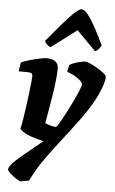

<svg xmlns="http://www.w3.org/2000/svg" viewBox="-64 -832 646 1075"><g transform="rotate(5 259.0 -295.0)"><path d="M91 200Q74 192 57 179.5Q40 167 29 156Q18 145 18 140Q18 123 46 95.5Q74 68 116.5 34Q159 0 201 -35Q161 -45 125 -57.5Q89 -70 67 -93Q72 -113 77.5 -147Q83 -181 88.5 -220.5Q94 -260 98.5 -297Q103 -334 105.5 -360Q108 -386 108 -393Q108 -405 100 -409Q92 -413 78 -413H30Q30 -418 31.5 -429Q33 -440 35 -450.5Q37 -461 38 -464Q52 -471 81 -479.5Q110 -488 138.5 -494Q167 -500 181 -500Q210 -500 228 -487Q246 -474 246 -447Q246 -418 241 -375Q236 -332 228.5 -285.5Q221 -239 214 -199.5Q207 -160 203 -137Q221 -129 237.5 -125Q254 -121 264 -121Q268 -121 281.5 -143.5Q295 -166 313 -200Q331 -234 348.5 -270.5Q366 -307 377.5 -335Q389 -363 389 -372Q389 -383 364 -402Q339 -421 301 -434Q301 -442 304.5 -456.5Q308 -471 310 -474Q318 -480 335.5 -486Q353 -492 371 -496Q389 -500 396 -500Q406 -500 425.5 -491Q445 -482 466.5 -469.5Q488 -457 503 -444.5Q518 -432 518 -426Q518 -400 503 -360.5Q488 -321 468 -285Q435 -227 390.5 -167Q346 -107 299 -47Q252 13 210 73Q168 133 141 191ZM195 -563Q185 -567 174.5 -577Q164 -587 162 -596Q205 -648 242.5 -692Q280 -736 308.5 -763Q337 -790 351 -790Q367 -790 387.5 -763.5Q408 -737 432 -693Q456 -649 480 -597Q473 -588 466 -577.5Q459 -567 445 -563L338 -671Z"/></g></svg>

Font: Texturina Black
Style: Italic
Weight: 900
Italic angle: -11°
Designer: Guillermo Torres Carreño
Foundry: Omnibus-Type
Version: Version 1.002; ttfautohint (v1.8.3)